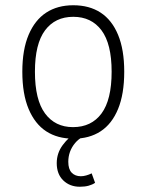

<svg xmlns="http://www.w3.org/2000/svg" viewBox="-20 -520 558 731"><path d="M260 8Q199 8 156 -20Q113 -48 89 -105Q65 -162 65 -247Q65 -331 89 -387.5Q113 -444 156 -472Q199 -500 259 -500Q320 -500 363 -472Q406 -444 429.5 -387.5Q453 -331 453 -247Q453 -162 429.5 -105Q406 -48 363 -20Q320 8 260 8ZM258 -36Q328 -36 366.5 -88Q405 -140 405 -247Q405 -353 366.5 -404.5Q328 -456 259 -456Q190 -456 151.5 -404.5Q113 -353 113 -247Q113 -140 151.5 -88Q190 -36 258 -36ZM284 191Q246 191 221 167Q196 143 196 101Q196 63 219 32Q242 1 279 -23L297 0Q279 9 266 24.5Q253 40 246.5 58Q240 76 240 96Q240 124 253 137.5Q266 151 288 151Q297 151 308 148Q319 145 329 140L342 176Q332 183 317.5 187Q303 191 284 191Z"/></svg>

Font: Nunito Sans 7pt Condensed ExtraLight
Style: Regular
Weight: 250
Width: 3
Designer: Vernon Adams
Foundry: Vernon Adams
Version: Version 3.101;gftools[0.9.27]